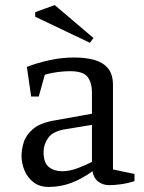

<svg xmlns="http://www.w3.org/2000/svg" viewBox="-20 -727 570 758"><path d="M172 11Q137 11 113 -7Q89 -25 77 -53.5Q65 -82 65 -112Q65 -136 73.5 -164.5Q82 -193 109.5 -217Q137 -241 192 -251L343 -278V-362Q343 -400 326 -423Q309 -446 256 -446Q234 -446 207 -442.5Q180 -439 157 -432L133 -346H103L86 -463Q128 -479 175.5 -489.5Q223 -500 274 -500Q320 -500 354 -490Q388 -480 407 -456.5Q426 -433 426 -391V-58L511 -40V-12Q483 -3 457 0.5Q431 4 411 4Q387 4 368.5 -9.5Q350 -23 345 -51Q307 -23 264 -6Q221 11 172 11ZM225 -51Q254 -51 286.5 -63Q319 -75 343 -88V-234L239 -217Q189 -209 170.5 -183Q152 -157 152 -127Q152 -84 173 -67.5Q194 -51 225 -51ZM335 -558 119 -661V-679L196 -707L349 -577Z"/></svg>

Font: Manuale
Style: Regular
Weight: 400
Designer: Eduardo Tunni / Pablo Cosgaya
Foundry: Eduardo Tunni / Pablo Cosgaya
Version: Version 1.002